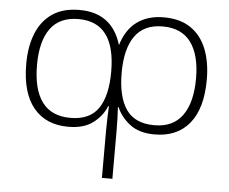

<svg xmlns="http://www.w3.org/2000/svg" viewBox="-54 -604 1073 901"><g transform="rotate(5 483.0 -154.0)"><path d="M682.1 -541.5Q759.3 -541.5 809.3 -507.3Q859.4 -473.1 883.8 -411.4Q908.2 -349.6 908.2 -268.1Q908.2 -132.3 850.3 -61.3Q792.5 9.8 686 9.8Q613.8 9.8 570.3 -23.4Q526.9 -56.6 507.3 -102.5H503.9Q505.4 -83 506.3 -50Q507.3 -17.1 507.3 11.2V234.4H458V12.2Q458 -15.6 459.2 -48.8Q460.4 -82 461.4 -103.5H458Q439.9 -57.1 396.2 -23.9Q352.5 9.3 279.8 9.3Q173.3 9.3 115.5 -61.5Q57.6 -132.3 57.6 -267.6Q57.6 -349.6 82.3 -411.1Q106.9 -472.7 157.2 -507.1Q207.5 -541.5 284.7 -541.5Q439.5 -541.5 483.4 -393.1Q505.4 -467.3 556.2 -504.4Q606.9 -541.5 682.1 -541.5ZM284.2 -498.5Q195.3 -498.5 151.9 -439Q108.4 -379.4 108.4 -267.1Q108.4 -152.3 152.3 -92.8Q196.3 -33.2 285.6 -33.2Q376.5 -33.2 417.2 -92.3Q458 -151.4 458 -265.6Q458 -498.5 284.2 -498.5ZM680.7 -498.5Q592.8 -498.5 550 -438.2Q507.3 -377.9 507.3 -265.6Q507.3 -152.3 548.3 -92.8Q589.4 -33.2 681.6 -33.2Q769.5 -33.2 813.5 -94.5Q857.4 -155.8 857.4 -268.6Q857.4 -379.4 813.5 -439Q769.5 -498.5 680.7 -498.5Z"/></g></svg>

Font: Open Sans Light
Style: Regular
Weight: 300
Designer: Monotype Design Team
Foundry: Monotype Imaging Inc.
Version: Version 3.000; ttfautohint (v1.8.4)